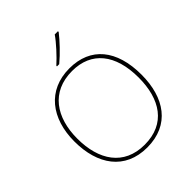

<svg xmlns="http://www.w3.org/2000/svg" viewBox="-258 -1106 1270 1270"><g transform="rotate(-45 377.0 -471.0)"><path d="M502 -945V-952H472C443 -909 378 -838 333 -798V-792H354C407 -836 467 -900 502 -945ZM690 -358C690 -590 579 -725 382 -725C177 -725 63 -574 63 -359C63 -143 168 10 376 10C587 10 690 -143 690 -358ZM90 -359C90 -556 186 -700 382 -700C562 -700 663 -575 663 -358C663 -156 573 -15 377 -15C182 -15 90 -159 90 -359Z"/></g></svg>

Font: Noto Sans Arabic Thin
Style: Regular
Weight: 100
Designer: Monotype Design Team, Nadine Chahine, Nizar Qandah and Khaled Hosny
Foundry: Monotype Imaging Inc.
Version: Version 2.012